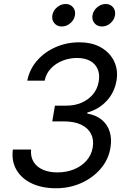

<svg xmlns="http://www.w3.org/2000/svg" viewBox="-20 -954 655 983"><path d="M266.6 9.8Q195.3 9.8 142.8 -14.9Q90.3 -39.6 64.2 -84.5Q38.1 -129.4 45.9 -188.5H139.2Q135.7 -151.9 151.9 -125.5Q168 -99.1 199.7 -85.2Q231.4 -71.3 273.9 -71.3Q319.8 -71.3 358.4 -86.9Q397 -102.5 422.6 -131.3Q448.2 -160.2 454.6 -198.2Q461.4 -237.8 446.3 -268.1Q431.2 -298.3 396 -315.4Q360.8 -332.5 306.6 -332.5H247.6L261.2 -413.1H320.3Q362.8 -413.1 397.7 -428.2Q432.6 -443.4 455.8 -470.9Q479 -498.5 485.4 -536.6Q491.7 -573.2 480 -600.3Q468.3 -627.4 441.4 -642.3Q414.6 -657.2 374 -657.2Q335.4 -657.2 300.3 -643.3Q265.1 -629.4 240.5 -603.5Q215.8 -577.6 208.5 -541H119.6Q131.3 -599.6 169.9 -643.8Q208.5 -688 264.9 -712.6Q321.3 -737.3 385.3 -737.3Q452.6 -737.3 498.3 -710.4Q543.9 -683.6 564.7 -639.2Q585.4 -594.7 576.7 -542.5Q566.4 -481 526.4 -437.7Q486.3 -394.5 427.2 -377.9L426.8 -372.6Q472.2 -364.7 501.2 -340.6Q530.3 -316.4 541.7 -279.5Q553.2 -242.7 545.4 -197.3Q535.6 -137.2 495.8 -90.6Q456.1 -43.9 396.5 -17.1Q336.9 9.8 266.6 9.8ZM502 -818.4Q478 -818.4 463.9 -835.2Q449.7 -852.1 453.6 -876Q457.5 -899.9 477.5 -916.7Q497.6 -933.6 521 -933.6Q544.9 -933.6 558.8 -916.7Q572.8 -899.9 568.8 -876Q564.9 -852.1 545.4 -835.2Q525.9 -818.4 502 -818.4ZM296.4 -818.4Q272.5 -818.4 258.3 -835.2Q244.1 -852.1 248 -876Q252 -899.9 272 -916.7Q292 -933.6 315.9 -933.6Q339.8 -933.6 353.8 -916.7Q367.7 -899.9 363.8 -876Q359.9 -852.1 340.1 -835.2Q320.3 -818.4 296.4 -818.4Z"/></svg>

Font: Inter 16pt
Style: Italic
Weight: 400
Italic angle: -9.3988°
Version: Version 4.001;git-66647c0bb